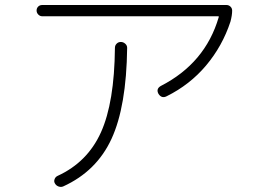

<svg xmlns="http://www.w3.org/2000/svg" viewBox="-20 -727 1040 766"><path d="M148.4 -662.1Q139.6 -662.1 132.8 -668.9Q126 -675.8 126 -685.1Q126 -694.3 132.3 -700.7Q138.7 -707 148.4 -707H883.8Q892.6 -707 899.4 -700.7Q906.2 -694.3 906.2 -684.6Q906.2 -666 899.4 -640.6Q867.2 -543 802.2 -465.8Q737.3 -388.7 644.5 -342.8Q625 -333 612.3 -352.5Q601.6 -372.1 621.1 -383.8Q798.8 -474.6 852.5 -658.2Q854.5 -662.1 849.6 -662.1ZM438.5 -536.1Q438.5 -545.9 445.3 -552.7Q452.1 -559.6 461.9 -559.6Q471.7 -559.6 479.5 -552.7Q487.3 -545.9 487.3 -536.1Q484.4 -301.8 424.8 -172.9Q365.2 -43.9 232.4 16.6Q223.6 20.5 213.9 17.1Q204.1 13.7 199.2 4.9Q194.3 -2.9 197.8 -12.2Q201.2 -21.5 210 -25.4Q329.1 -80.1 382.8 -199.2Q436.5 -318.4 438.5 -536.1Z"/></svg>

Font: Rounded-L Mgen+ 1mn light
Style: Regular
Weight: 200
Designer: [Source Han Sans]
Ryoko NISHIZUKA  (kana & ideographs); Paul D. Hunt (Latin, Greek & Cyrillic); Wenlong ZHANG  (bopomofo
Version: Version 1.059.20150602